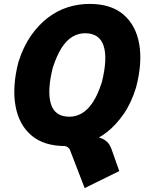

<svg xmlns="http://www.w3.org/2000/svg" viewBox="-20 -736 759 982"><path d="M413 226 339 34Q336 23 325.5 16.5Q315 10 305 10L439 -38Q469 -38 490.5 -31.5Q512 -25 526.5 -11.5Q541 2 549 23L590 139ZM314 11Q204 11 140 -44Q76 -99 59 -196Q42 -293 74 -418Q99 -497 138 -553Q177 -609 225 -645.5Q273 -682 327 -699Q381 -716 438 -716Q548 -716 611.5 -661.5Q675 -607 692 -511Q709 -415 676 -289Q652 -210 612.5 -153Q573 -96 526 -59.5Q479 -23 424 -6Q369 11 314 11ZM335 -139Q369 -139 399.5 -157Q430 -175 455.5 -214Q481 -253 501 -316Q531 -437 510 -501.5Q489 -566 415 -566Q381 -566 351 -548.5Q321 -531 296 -492.5Q271 -454 250 -390Q220 -269 240.5 -204Q261 -139 335 -139Z"/></svg>

Font: Nunito Sans 7pt Condensed Black
Style: Italic
Weight: 900
Width: 3
Italic angle: -9°
Designer: Vernon Adams
Foundry: Vernon Adams
Version: Version 3.101;gftools[0.9.27]